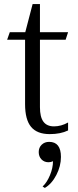

<svg xmlns="http://www.w3.org/2000/svg" viewBox="-20 -648 383 942"><path d="M103 -137V-453H15L28 -490H104L140 -628H176V-490H314L302 -453H176V-122Q176 -74 193 -51Q210 -28 245 -28Q280 -28 314 -47V-8Q277 10 224 10Q162 10 132.5 -25.5Q103 -61 103 -137ZM189 267Q210 248 225 212Q240 176 240 143Q230 148 218 148Q197 148 183.5 134Q170 120 170 98Q170 76 184.5 62Q199 48 221 48Q279 48 279 122Q279 167 256.5 210.5Q234 254 200 274Z"/></svg>

Font: Fahkwang Light
Style: Regular
Weight: 300
Version: Version 1.000; ttfautohint (v1.6)